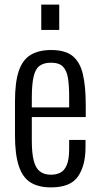

<svg xmlns="http://www.w3.org/2000/svg" viewBox="-20 -804 435 833"><path d="M201 9Q147 9 112.5 -12.5Q78 -34 61.5 -84Q45 -134 45 -217V-363Q45 -449 62 -497.5Q79 -546 114 -566.5Q149 -587 202 -587Q263 -587 295 -561Q327 -535 339.5 -482.5Q352 -430 352 -348V-296H118V-195Q118 -139 126.5 -106.5Q135 -74 153.5 -60Q172 -46 201 -46Q223 -46 241 -54.5Q259 -63 269.5 -87.5Q280 -112 280 -157V-197H351V-165Q351 -86 318.5 -38.5Q286 9 201 9ZM118 -338H280V-386Q280 -432 275 -464.5Q270 -497 253.5 -514.5Q237 -532 201 -532Q171 -532 152.5 -519Q134 -506 126 -472.5Q118 -439 118 -377ZM159 -674V-784H237V-674Z"/></svg>

Font: Oswald Light
Style: Regular
Weight: 300
Designer: Vernon Adams
Foundry: Vernon Adams
Version: Version 4.103;gftools[0.9.33.dev8+g029e19f]